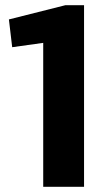

<svg xmlns="http://www.w3.org/2000/svg" viewBox="-20 -722 429 742"><path d="M304.8 0H147V-615L195.6 -563.1L27.1 -539.6L14.4 -646.9L232.7 -701.9H304.8Z"/></svg>

Font: Pathway Extreme 8pt Thin
Style: Regular
Weight: 100
Designer: Eduardo Rodriguez Tunni
Foundry: Eduardo Rodriguez Tunni
Version: Version 1.000